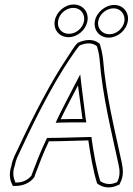

<svg xmlns="http://www.w3.org/2000/svg" viewBox="-20 -804 588 852"><path d="M30 -66C20 -36 23 -8 32 10L37 21H51C81 21 112 8 130 -15L133 -19L134 -24C154 -77 174 -130 197 -177C260 -177 311 -180 372 -181C381 -119 394 -42 411 10C431 26 463 35 498 20L510 15L515 4C529 -24 526 -53 521 -79C489 -229 450 -381 437 -544C434 -568 429 -589 423 -609C397 -633 360 -630 325 -614C305 -594 292 -568 278 -548C206 -441 129 -292 64 -153C47 -116 37 -103 30 -66ZM44 -64V-65L45 -66C51 -100 59 -110 77 -149C141 -287 218 -436 289 -541C303 -561 318 -585 333 -602C362 -615 391 -615 410 -599C416 -580 420 -562 422 -540C435 -376 474 -223 506 -74C512 -49 513 -23 502 -1V0L499 4L495 6C468 18 443 12 425 0C409 -51 395 -126 387 -186L386 -196H375C314 -195 262 -192 200 -192H189L184 -182C161 -134 140 -80 120 -27V-26L119 -24V-23H118C104 -6 80 6 54 6H48L47 2C40 -13 35 -38 44 -64ZM223 -712C216 -672 243 -639 284 -639C324 -639 361 -671 368 -711C375 -750 348 -784 307 -784C267 -784 230 -751 223 -712ZM238 -712C243 -743 273 -769 305 -769C338 -769 358 -742 353 -711C347 -679 318 -654 286 -654C253 -654 232 -680 238 -712ZM227 -259 247 -260C281 -261 311 -261 343 -261H363L360 -280C354 -329 347 -380 341 -429L336 -474L313 -430C286 -377 261 -331 236 -279ZM249 -275C274 -327 299 -372 326 -425C332 -376 340 -325 346 -276C314 -276 283 -276 249 -275ZM401 -710C394 -669 423 -637 462 -637C502 -637 540 -669 547 -709C554 -748 527 -782 487 -782C447 -782 408 -749 401 -710ZM416 -710C421 -741 452 -767 484 -767C515 -767 537 -740 532 -709C526 -677 497 -652 465 -652C434 -652 410 -678 416 -710Z"/></svg>

Font: Snowfall
Style: BlkOlObl
Weight: 900
Designer: Jasper
Foundry: Cannot Into Space Fonts
Version: Version 0.9